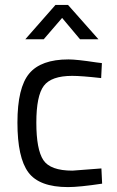

<svg xmlns="http://www.w3.org/2000/svg" viewBox="-20 -752 476 782"><path d="M259 -510Q292 -510 371 -498L395 -495L392 -434Q312 -443 274 -443Q189 -443 158.5 -402.5Q128 -362 128 -252.5Q128 -143 156.5 -100Q185 -57 275 -57L393 -66L396 -4Q303 10 257 10Q140 10 95.5 -50Q51 -110 51 -252.5Q51 -395 99 -452.5Q147 -510 259 -510ZM83 -592 206 -732H257L381 -592H306L233 -679L158 -592Z"/></svg>

Font: TitilliumWeb-Regular
Style: Regular
Weight: 400
Version: Version 1.001;PS 57.000;hotconv 1.0.70;makeotf.lib2.5.55311